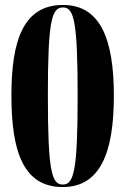

<svg xmlns="http://www.w3.org/2000/svg" viewBox="-20 -744 507 774"><path d="M233 10C385 10 439 -130 439 -358C439 -586 385 -724 234 -724C75 -724 26 -583 26 -359C26 -131 75 10 233 10ZM233 0C188 0 173 -55 173 -358C173 -660 188 -714 234 -714C278 -714 293 -660 293 -358C293 -55 278 0 233 0Z"/></svg>

Font: Noto Serif Display ExtraCondensed ExtraBold
Style: Regular
Weight: 800
Width: 2
Designer: Monotype Design Team
Foundry: Monotype Imaging Inc.
Version: Version 2.009